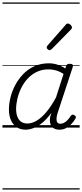

<svg xmlns="http://www.w3.org/2000/svg" viewBox="-20 -1030 663 1550"><path d="M187 17Q145 17 115 -3Q85 -23 68.5 -59.5Q52 -96 52 -146Q52 -191 64.5 -242.5Q77 -294 103 -343Q129 -392 167.5 -432Q206 -472 258 -495.5Q310 -519 376 -519Q409 -519 444 -508Q479 -497 507 -477L513 -495Q517 -507 523.5 -511Q530 -515 543 -515Q562 -515 566.5 -507.5Q571 -500 567 -488L443 -111Q436 -86 436 -68Q436 -50 444 -40.5Q452 -31 467 -31Q484 -31 499.5 -40Q515 -49 528 -63.5Q541 -78 550 -93Q555 -100 562.5 -103.5Q570 -107 580 -100Q592 -94 592.5 -86Q593 -78 588 -71Q577 -51 558.5 -31Q540 -11 515.5 3Q491 17 460 17Q438 17 422 10Q406 3 396.5 -10Q387 -23 384 -41Q381 -59 384 -81Q387 -91 389.5 -100.5Q392 -110 395 -119Q357 -67 319.5 -37Q282 -7 248 5Q214 17 187 17ZM110 -150Q110 -115 120 -88.5Q130 -62 150 -47.5Q170 -33 202 -33Q237 -33 275.5 -55.5Q314 -78 353.5 -124.5Q393 -171 432 -243L493 -433Q458 -455 429 -462.5Q400 -470 372 -470Q318 -470 275.5 -449Q233 -428 202 -394Q171 -360 150.5 -317.5Q130 -275 120 -231.5Q110 -188 110 -150ZM379 -625Q374 -625 365.5 -632Q357 -639 357 -646Q357 -650 358.5 -654Q360 -658 364 -663L508 -827Q513 -835 518 -837.5Q523 -840 528 -840Q535 -840 542.5 -835Q550 -830 555.5 -822.5Q561 -815 561 -808Q561 -803 559 -799.5Q557 -796 553 -792L398 -634Q388 -625 379 -625ZM0 490H623V500H0ZM0 -20H623V0H0ZM0 -505H623V-500H0ZM0 -1010H623V-1000H0Z"/></svg>

Font: Playwrite BE VLG Guides
Style: Regular
Weight: 400
Designer: Veronika Burian, José Scaglione
Foundry: TypeTogether
Version: Version 1.003